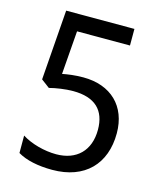

<svg xmlns="http://www.w3.org/2000/svg" viewBox="-109 -793 739 883"><g transform="rotate(15 260.0 -352.0)"><path d="M252 -438C213 -438 178 -433 153 -428L169 -635H421V-714H96L71 -380L111 -350C141 -358 187 -365 223 -365C328 -365 379 -315 379 -222C379 -123 319 -64 222 -64C166 -64 102 -81 58 -109V-26C98 -2 156 10 223 10C378 10 467 -83 467 -229C467 -358 384 -438 252 -438Z"/></g></svg>

Font: Noto Sans Myanmar UI SemiCondensed
Style: Regular
Weight: 400
Width: 4
Designer: Monotype Design Team
Foundry: Monotype Imaging Inc.
Version: Version 2.103